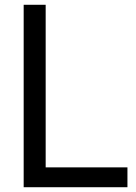

<svg xmlns="http://www.w3.org/2000/svg" viewBox="-20 -783 568 803"><path d="M513 0H79V-763H171V-83H513Z"/></svg>

Font: Open Sauce Sans
Style: Regular
Weight: 400
Designer: Alfredo Marco Pradil
Foundry: Creative Sauce Fz LLC
Version: Version 1.477